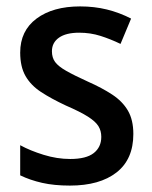

<svg xmlns="http://www.w3.org/2000/svg" viewBox="-20 -569 474 599"><path d="M396 -151Q396 -72 343.5 -31Q291 10 198 10Q149 10 111.5 1.5Q74 -7 43 -22V-116Q74 -99 116 -86Q158 -73 199 -73Q249 -73 272.5 -91.5Q296 -110 296 -142Q296 -161 287 -175.5Q278 -190 254.5 -205Q231 -220 185 -240Q140 -261 108 -282Q76 -303 59.5 -332Q43 -361 43 -405Q43 -473 94 -511Q145 -549 230 -549Q274 -549 313 -539.5Q352 -530 389 -511L356 -432Q325 -447 293.5 -457Q262 -467 227 -467Q186 -467 164 -451.5Q142 -436 142 -409Q142 -389 152 -375.5Q162 -362 186.5 -348Q211 -334 255 -314Q298 -295 330 -274Q362 -253 379 -224Q396 -195 396 -151Z"/></svg>

Font: Noto Sans Gurmukhi UI SemiCondensed Medium
Style: Regular
Weight: 500
Width: 4
Designer: Jelle Bosma - Monotype Design Team
Foundry: Monotype Imaging Inc.
Version: Version 2.004; ttfautohint (v1.8.4.7-5d5b)